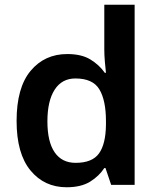

<svg xmlns="http://www.w3.org/2000/svg" viewBox="-20 -780 666 810"><path d="M261 10Q167 10 108.5 -61Q50 -132 50 -270Q50 -410 109 -481Q168 -552 264 -552Q324 -552 361.5 -529Q399 -506 422 -473H427Q425 -489 422.5 -518.5Q420 -548 420 -571V-760H548V0H449L425 -71H420Q398 -37 360 -13.5Q322 10 261 10ZM299 -93Q369 -93 397.5 -132.5Q426 -172 427 -253V-269Q427 -356 399.5 -402.5Q372 -449 298 -449Q241 -449 210.5 -401.5Q180 -354 180 -268Q180 -182 210.5 -137.5Q241 -93 299 -93Z"/></svg>

Font: Noto Sans Cherokee SemiBold
Style: Regular
Weight: 600
Designer: Monotype Design Team
Foundry: Monotype Imaging Inc.
Version: Version 2.001; ttfautohint (v1.8.4.7-5d5b)